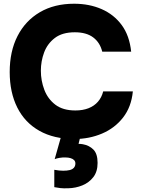

<svg xmlns="http://www.w3.org/2000/svg" viewBox="-20 -737 758 1029"><path d="M379 8Q269 8 191 -36Q113 -80 72.5 -161Q32 -242 32 -351Q32 -462 74 -544Q116 -626 193.5 -671.5Q271 -717 377 -717Q459 -717 525 -688Q591 -659 632.5 -602.5Q674 -546 683 -460H528Q516 -509 479.5 -536.5Q443 -564 381 -564Q314 -564 274 -533.5Q234 -503 216.5 -456Q199 -409 199 -358Q199 -305 217.5 -256Q236 -207 276.5 -176Q317 -145 384 -145Q424 -145 454.5 -157Q485 -169 505 -192Q525 -215 533 -247H692Q684 -164 639.5 -107Q595 -50 526.5 -21Q458 8 379 8ZM346 272Q320 273 303 271Q286 269 271 266V173Q298 178 318.5 178Q339 178 353.5 174.5Q368 171 376 162Q384 153 384 139Q384 128 377 121Q370 114 358 110.5Q346 107 333 107Q316 106 299 109Q282 112 273 116L318 -43H420L401 34Q407 34 413 34.5Q419 35 424 36Q458 42 480.5 64.5Q503 87 503 136Q503 183 480 212.5Q457 242 421.5 256.5Q386 271 346 272Z"/></svg>

Font: Onest ExtraBold
Style: Regular
Weight: 800
Designer: Dmitri Voloshin, Andrey Kudryavtsev
Foundry: Dmitri Voloshin, Andrey Kudryavtsev
Version: Version 1.000;gftools[0.9.33]